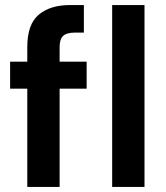

<svg xmlns="http://www.w3.org/2000/svg" viewBox="-20 -740 658 760"><path d="M88 0V-389H20V-496H88V-554Q88 -644 133.5 -682Q179 -720 257 -720H312V-611H277Q244 -611 230 -598Q216 -585 216 -554V-496H323V-389H216V0ZM424 0V-720H552V0Z"/></svg>

Font: DeepMind Sans
Style: Bold
Weight: 700
Designer: Jonny Pinhorn / Modifications: Colophon Foundry
Foundry: Colophon Foundry
Version: Version 1.002; ttfautohint (v1.8.2)